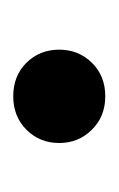

<svg xmlns="http://www.w3.org/2000/svg" viewBox="35 -406 179 290"><g transform="rotate(-90 125.0 -260.5)"><path d="M125 -330.5Q156 -330.5 175.8 -310.5Q195.5 -290.5 195.5 -261Q195.5 -232 175.8 -211.8Q156 -191.5 125 -191.5Q94.5 -191.5 74.5 -211.8Q54.5 -232 54.5 -261Q54.5 -290.5 74.5 -310.5Q94.5 -330.5 125 -330.5Z"/></g></svg>

Font: Newsreader 72pt
Style: Regular
Weight: 400
Designer: Hugues Gentile
Foundry: Production Type
Version: Version 1.003; ttfautohint (v1.8.3)